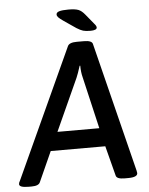

<svg xmlns="http://www.w3.org/2000/svg" viewBox="-75 -914 747 964"><g transform="rotate(-5 298.0 -432.5)"><path d="M-17 -15Q-17 -22 -11 -32L288 -684Q296 -702 334 -702H370Q410 -702 414 -684L577 -31L579 -19Q579 2 532 2H513Q474 2 470 -16L431 -167H156L88 -16Q81 2 45 2H30Q-17 2 -17 -15ZM409 -260 348 -522Q341 -549 341 -581H338Q325 -540 317 -522L198 -260ZM338 -771 278 -812Q259 -825 252 -832.5Q245 -840 245 -847Q245 -858 260 -862.5Q275 -867 306 -867Q340 -867 356.5 -860.5Q373 -854 389 -834L430 -784Q440 -773 440 -765Q440 -758 431.5 -754.5Q423 -751 408 -751Q384 -751 370.5 -755Q357 -759 338 -771Z"/></g></svg>

Font: Asap-MediumItalic
Style: Italic
Weight: 500
Italic angle: -6°
Designer: Pablo Cosgaya
Foundry: Omnibus-Type
Version: Version 2.000; ttfautohint (v1.8)